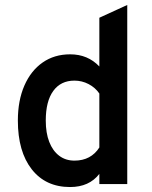

<svg xmlns="http://www.w3.org/2000/svg" viewBox="-20 -742 612 774"><path d="M262.5 12Q164 12 108 -59.5Q52 -131 52 -256Q52 -336.5 78.2 -396.8Q104.5 -457 151.8 -490Q199 -523 263 -523Q334 -523 380.5 -474V-670.5L493 -722V0H380.5V-41Q339.5 12 262.5 12ZM280 -94.5Q313.5 -94.5 338.8 -108Q364 -121.5 380.5 -147.5V-365Q364 -389 337.2 -403Q310.5 -417 280 -417Q225 -417 194.8 -375.5Q164.5 -334 164.5 -256Q164.5 -206 178.5 -170Q192.5 -134 218.5 -114.2Q244.5 -94.5 280 -94.5Z"/></svg>

Font: Overpass SemiBold
Style: Regular
Weight: 600
Designer: Delve Withrington, Dave Bailey, Thomas Jockin
Foundry: Delve Fonts LLC
Version: Version 4.000